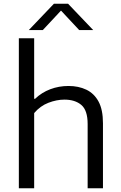

<svg xmlns="http://www.w3.org/2000/svg" viewBox="-20 -1014 649 1034"><path d="M81.5 0V-808H164V-482H169Q204.5 -516 250.8 -533.5Q297 -551 349 -551Q403 -551 445 -531Q487 -511 510.8 -467Q534.5 -423 534.5 -350V0H452V-346Q452 -420 418 -448.8Q384 -477.5 327 -477.5Q285 -477.5 240.8 -460.5Q196.5 -443.5 164 -405V0ZM135 -852 270.5 -994H346.5L482 -852H406.5L308.5 -957L210.5 -852Z"/></svg>

Font: Encode Sans SmExp
Style: Regular
Weight: 400
Width: 6
Designer: Multiple Designers
Foundry: Impallari Type
Version: Version 3.002; ttfautohint (v1.8.3) -l 8 -r 50 -G 200 -x 14 